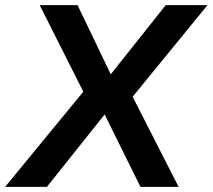

<svg xmlns="http://www.w3.org/2000/svg" viewBox="-51 -725 825 745"><path d="M-31 0 291 -392V-332L103 -705H250L381 -432H375L592 -705H754L446 -328L444 -388L642 0H494L352 -287H360L131 0Z"/></svg>

Font: Nunito Sans 8pt
Style: Bold Italic
Weight: 700
Italic angle: -9°
Version: Version 3.101;gftools[0.9.27]